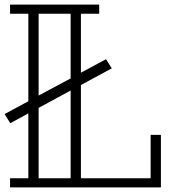

<svg xmlns="http://www.w3.org/2000/svg" viewBox="-24 -820 754 840"><path d="M680 -230V0H635H20V-40H100V-324L21 -281L-4 -321L100 -377V-760H20V-800H410V-760H330V-502L440 -561L465 -521L330 -448V-40H635V-230ZM145 -402 285 -477V-760H145ZM145 -40H285V-424L145 -348Z"/></svg>

Font: Kumar One Outline
Style: Regular
Weight: 400
Designer: Parimal Parmar
Foundry: Indian Type Foundry
Version: Version 1.000;PS 1.000;hotconv 1.0.88;makeotf.lib2.5.647800